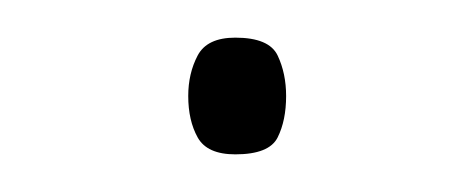

<svg xmlns="http://www.w3.org/2000/svg" viewBox="-20 -74 253 102"><path d="M80 -23Q80 -35 85 -44.5Q90 -54 105 -54Q123 -54 127.5 -44.5Q132 -35 132 -23Q132 -10 127.5 -1Q123 8 105 8Q90 8 85 -1Q80 -10 80 -23Z"/></svg>

Font: Noto Sans Sinhala UI Thin
Style: Regular
Weight: 100
Designer: Jelle Bosma - Monotype Design Team
Foundry: Monotype Imaging Inc.
Version: Version 2.006; ttfautohint (v1.8.4.7-5d5b)